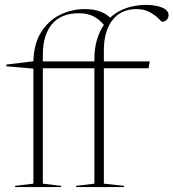

<svg xmlns="http://www.w3.org/2000/svg" viewBox="-20 -762 706 782"><path d="M229 0H41.5V-5L116 -14V-482.5L6 -492V-499L116 -512.5Q118 -584.5 147.8 -631.5Q177.5 -678.5 224.8 -701.8Q272 -725 326 -725Q360.5 -725 386.2 -715.8Q412 -706.5 428.5 -690Q457 -716.5 494.8 -729.2Q532.5 -742 574 -742Q614 -742 640.2 -731.2Q666.5 -720.5 666.5 -700Q666.5 -690.5 659.8 -682Q653 -673.5 640 -673.5Q638 -673.5 625.5 -686.5Q613 -699.5 590.2 -712.2Q567.5 -725 535.5 -725Q473.5 -725 438.2 -680.5Q403 -636 403 -556.5V-512H590L585 -484H403V-14L485.5 -5V0H290V-5L364.5 -14V-484H154.5V-14L229 -5ZM154.5 -539.5V-512H364.5V-521Q364.5 -565 374.8 -599.8Q385 -634.5 403 -660.5Q384.5 -683.5 360.2 -695.8Q336 -708 301 -708Q228.5 -708 191.5 -663.5Q154.5 -619 154.5 -539.5Z"/></svg>

Font: Newsreader Display ExtraLight
Style: Regular
Weight: 275
Designer: Hugues Gentile
Foundry: Production Type
Version: Version 1.002